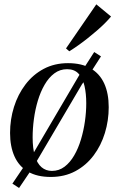

<svg xmlns="http://www.w3.org/2000/svg" viewBox="-20 -824 559 906"><path d="M70 63 38.5 42.5 88.5 -31.5 127.5 -84 352.5 -467 374.5 -500.5 424.5 -578.5 456.5 -558 407 -481 367 -426.5 144.5 -48.5 120 -11ZM301 -526Q365.5 -526 408 -501.2Q450.5 -476.5 471.8 -430Q493 -383.5 493 -318Q493 -255.5 475 -196.5Q457 -137.5 422 -90.8Q387 -44 336 -16.5Q285 11 219.5 11Q155 11 112.2 -14Q69.5 -39 48.5 -85.8Q27.5 -132.5 27.5 -196.5Q27.5 -260.5 46 -319.5Q64.5 -378.5 100 -425.2Q135.5 -472 186.2 -499Q237 -526 301 -526ZM296.5 -497.5Q263 -497.5 236.5 -477.8Q210 -458 190.5 -424.2Q171 -390.5 158.5 -348.8Q146 -307 140 -262.2Q134 -217.5 134 -175.5Q134 -123 144.8 -87.8Q155.5 -52.5 176 -35Q196.5 -17.5 225 -17.5Q258.5 -17.5 284.8 -37.5Q311 -57.5 330.2 -90.8Q349.5 -124 362 -165.8Q374.5 -207.5 380.8 -251.8Q387 -296 387 -337Q387 -382 378.8 -418.2Q370.5 -454.5 351 -476Q331.5 -497.5 296.5 -497.5ZM291.5 -595.5 434.5 -803.5 504 -746Q492 -731.5 475 -714.5Q458 -697.5 437.5 -679.8Q417 -662 395 -644.5Q373 -627 350.5 -611Q328 -595 307 -582Z"/></svg>

Font: Merriweather 120pt
Style: Italic
Weight: 400
Italic angle: -7.8°
Version: Version 2.101